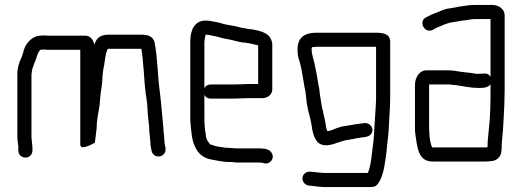

<svg xmlns="http://www.w3.org/2000/svg" viewBox="-20 -618 2106 775"><path d="M111 -11V-18C111 -36 107 -51 107 -71V-317C107 -323 110 -336 111 -342L115 -352C116 -357 118 -362 121 -368C129 -386 130 -404 143 -417H144C148 -418 153 -418 159 -418C168 -417 175 -417 181 -417H304V-36C304 -26 310 -22 320 -24C336 -27 351 -36 363 -42C365 -62 368 -79 370 -99C370 -132 377 -163 382 -193L385 -229C387 -251 391 -269 393 -291C393 -309 395 -325 397 -339C404 -364 403 -398 415 -421H551V-419C553 -403 554 -399 556 -382L558 -356C562 -320 563 -278 568 -242C570 -226 575 -201 575 -183C576 -173 576 -163 577 -152C579 -130 583 -106 583 -84C584 -74 586 -63 586 -53C587 -49 587 -45 587 -41C587 -35 588 -28 590 -19L592 -8C602 27 653 17 648 -20L646 -31C645 -36 644 -39 644 -41C644 -46 644 -51 643 -56C643 -66 642 -77 640 -86C640 -93 640 -100 639 -107C634 -152 631 -203 625 -248C616 -314 616 -386 604 -447C598 -470 579 -478 551 -478H420C396 -478 379 -472 369 -456L360 -438C358 -456 345 -474 324 -474H181C176 -474 169 -474 161 -475C151 -475 142 -474 134 -473C102 -467 79 -436 73 -404L68 -389C58 -369 50 -346 50 -317V-72C50 -56 52 -39 54 -27V-11C54 6 66 18 83 18C100 18 111 5 111 -11Z M810 -478H811C824 -478 829 -475 842 -473C857 -471 877 -463 893 -461C914 -458 937 -450 957 -447L975 -445L992 -442C1001 -440 1014 -437 1022 -435V-279H987C974 -279 939 -277 925 -277H830C819 -277 810 -272 805 -262V-449C805 -455 808 -472 810 -478ZM987 -222H1040C1060 -222 1079 -236 1079 -257V-440C1075 -482 1039 -492 1000 -499L983 -501C977 -502 971 -503 966 -504L951 -507C937 -511 918 -515 903 -517C887 -519 869 -526 853 -529C838 -531 829 -535 811 -535C764 -535 748 -496 748 -449V-142C748 -130 749 -119 750 -109C753 -80 754 -63 761 -41C773 -8 789 14 824 24C848 28 876 36 906 36H917C924 37 930 38 936 38H1028C1035 38 1040 39 1045 41C1070 47 1090 22 1077 0C1069 -15 1050 -19 1028 -19H936C926 -19 916 -21 906 -21C886 -21 873 -25 856 -27C845 -29 839 -33 829 -35C822 -42 811 -57 811 -72C807 -93 805 -117 805 -142V-235C810 -225 819 -220 830 -220H925C939 -220 973 -222 987 -222Z M1496 -486H1258C1211 -486 1181 -468 1181 -419C1181 -397 1183 -389 1189 -370C1195 -351 1200 -324 1203 -303L1209 -267C1212 -256 1214 -244 1215 -232C1217 -203 1223 -173 1230 -149L1235 -127C1236 -120 1237 -115 1238 -111L1240 -97C1243 -81 1247 -67 1255 -54C1270 -27 1301 -28 1331 -38C1344 -44 1352 -44 1364 -49C1376 -53 1392 -54 1406 -57L1420 -60C1443 -65 1465 -62 1477 -76C1494 -97 1475 -124 1450 -121C1438 -119 1423 -118 1411 -116L1396 -113L1382 -111C1371 -109 1355 -107 1346 -103C1333 -100 1317 -89 1301 -89C1299 -93 1297 -102 1296 -106L1294 -120C1293 -125 1292 -132 1290 -140L1285 -161C1284 -169 1282 -176 1280 -183C1277 -198 1274 -222 1271 -239C1270 -252 1268 -265 1265 -278L1259 -314C1257 -326 1254 -337 1252 -349C1248 -375 1238 -394 1238 -419C1238 -422 1238 -424 1239 -427C1241 -428 1243 -428 1246 -428C1251 -429 1255 -429 1258 -429H1498V-230C1498 -219 1498 -207 1497 -194C1494 -151 1491 -94 1488 -52C1481 -7 1480 44 1465 80H1288C1279 80 1251 77 1244 76L1234 75C1218 73 1203 84 1201 98C1199 115 1211 129 1226 131L1236 132C1246 133 1276 137 1288 137H1477C1480 137 1482 136 1485 136C1497 136 1505 126 1509 118C1511 114 1512 114 1514 110C1530 78 1534 39 1540 -4L1544 -46C1546 -60 1548 -77 1549 -96C1551 -143 1555 -183 1555 -230V-449C1555 -481 1528 -486 1496 -486Z M1960 -278V-253C1960 -204 1959 -148 1954 -104C1952 -79 1948 -53 1948 -27V-24C1944 -23 1940 -23 1936 -23H1726C1725 -23 1725 -23 1724 -24C1717 -38 1713 -66 1713 -84C1713 -89 1712 -95 1712 -101V-277H1787C1792 -277 1798 -277 1803 -276L1822 -274C1851 -270 1880 -263 1911 -263C1934 -263 1950 -264 1960 -278ZM1911 -320C1906 -320 1902 -320 1897 -321C1877 -325 1850 -326 1829 -330L1810 -333C1802 -334 1794 -334 1787 -334H1701C1673 -334 1655 -306 1655 -274V-101C1655 -94 1655 -87 1656 -80C1664 -27 1666 34 1726 34H1936C1951 34 1958 33 1972 31C1988 27 2004 11 2004 -8C2005 -15 2005 -21 2005 -27C2005 -32 2005 -38 2006 -45L2008 -71C2011 -95 2011 -110 2013 -140C2015 -173 2017 -217 2017 -252V-556C2017 -581 1994 -598 1967 -598H1897C1876 -598 1858 -595 1839 -592C1820 -589 1805 -585 1786 -583C1771 -580 1756 -572 1742 -567C1725 -561 1713 -555 1698 -547C1675 -534 1685 -501 1707 -495C1724 -491 1733 -503 1745 -507C1762 -514 1780 -523 1799 -527L1847 -535L1865 -537C1876 -539 1886 -541 1897 -541H1960V-308C1948 -327 1934 -320 1911 -320Z"/></svg>

Font: Electronic
Style: Regular
Weight: 400
Version: Version 1.011